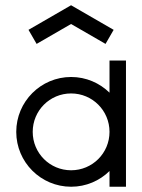

<svg xmlns="http://www.w3.org/2000/svg" viewBox="-20 -709 540 729"><path d="M249.8 -617.9 380.7 -542.3 411.5 -595.7 249.8 -689.1 88.2 -595.7 119 -542.3ZM41.7 -208.3C41.7 -93.3 135 0 250 0C306.8 0 358.2 -22.7 395.8 -59.6V0H458.3V-479.2H395.8V-357.1C358.2 -393.9 306.8 -416.7 250 -416.7C135 -416.7 41.7 -323.3 41.7 -208.3ZM104.2 -208.3C104.2 -289.2 169.2 -354.2 250 -354.2C330.8 -354.2 395.8 -289.2 395.8 -208.3C395.8 -127.5 330.8 -62.5 250 -62.5C169.2 -62.5 104.2 -127.5 104.2 -208.3Z"/></svg>

Font: Amy Mono
Style: Regular
Weight: 400
Monospace: yes
Version: Version 001.000